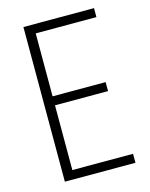

<svg xmlns="http://www.w3.org/2000/svg" viewBox="-106 -757 644 825"><g transform="rotate(-15 216.0 -344.0)"><path d="M79 0V-688H393V-648H123V-368H359V-328H123V-40H393V0Z"/></g></svg>

Font: Saira Condensed ExtraLight
Style: Regular
Weight: 250
Width: 3
Designer: Hector Gatti with collaboration of the Omnibus-Type team
Foundry: Omnibus-Type
Version: Version 1.101